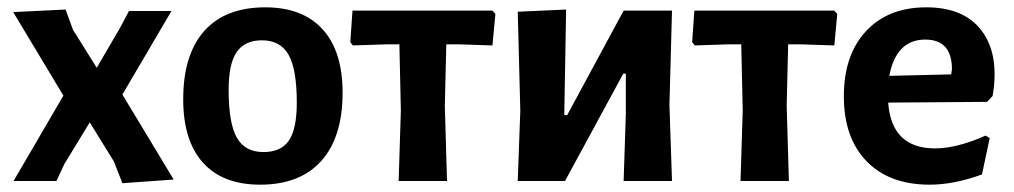

<svg xmlns="http://www.w3.org/2000/svg" viewBox="-20 -494 2768 524"><path d="M159 -468 179 -413 244 -309 307 -417 332 -464H448L314 -236L454 -4L314 6L291 -53L225 -160L156 -47L134 0H17L153 -233L16 -461Z M704 -474Q806 -474 860.5 -414Q915 -354 915 -241Q915 -120 857 -55Q799 10 690 10Q588 10 534 -50Q480 -110 480 -223Q480 -345 537.5 -409.5Q595 -474 704 -474ZM695 -384Q648 -384 626 -352Q604 -320 604 -249Q604 -157 626.5 -118Q649 -79 699 -79Q747 -79 768.5 -110.5Q790 -142 790 -214Q790 -305 767.5 -344.5Q745 -384 695 -384Z M1068 0 1074 -192 1070 -373H1035L943 -370L936 -379L942 -465H1324L1332 -456L1324 -370L1232 -373H1198L1194 -205L1200 0Z M1393 0 1400 -192 1393 -462 1525 -468 1520 -180H1528L1682 -465H1814L1807 -208L1814 0H1682L1688 -183V-293H1681L1522 0Z M2001 0 2007 -192 2003 -373H1968L1876 -370L1869 -379L1875 -465H2257L2265 -456L2257 -370L2165 -373H2131L2127 -205L2133 0Z M2517 10Q2407 10 2345 -54Q2283 -118 2283 -231Q2283 -344 2343.5 -409Q2404 -474 2508 -474Q2612 -474 2660 -409Q2708 -344 2689 -232L2674 -216L2404 -214Q2413 -89 2532 -89Q2591 -89 2670 -124L2681 -117L2660 -18Q2584 10 2517 10ZM2505 -386Q2426 -386 2407 -287L2576 -291L2578 -305Q2578 -386 2505 -386Z"/></svg>

Font: Alegreya Sans SC
Style: Bold
Weight: 700
Designer: Juan Pablo del Peral
Foundry: Huerta Tipografica
Version: Version 2.007